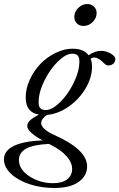

<svg xmlns="http://www.w3.org/2000/svg" viewBox="-90 -668 595 957"><path d="M326.2 -538.6Q305.7 -538.6 293 -551.5Q280.3 -564.5 280.3 -583.5Q280.3 -608.9 300 -628.4Q319.8 -647.9 344.7 -647.9Q365.2 -647.9 378.4 -635.3Q391.6 -622.6 391.6 -603Q391.6 -577.6 371.8 -558.1Q352.1 -538.6 326.2 -538.6ZM179.7 269Q116.2 269 58.6 250.5Q1 231.9 -34.7 198.7Q-70.3 165.5 -70.3 126.5Q-70.3 83 -20.5 59.1Q29.3 35.2 121.6 31.7Q45.9 -11.2 45.9 -38.6Q45.9 -54.7 59.1 -67.4Q72.3 -80.1 104 -96.7Q38.1 -107.4 38.1 -182.1Q38.1 -226.6 58.6 -271.2Q79.1 -315.9 111.6 -349.6Q144 -383.3 187 -404.3Q230 -425.3 272 -425.3Q327.1 -425.3 351.6 -392.6Q382.8 -414.6 414.6 -414.6Q431.2 -414.6 449 -407.2Q466.8 -399.9 477.1 -389.6Q484.9 -381.8 484.9 -374Q484.9 -360.4 475.3 -351.1Q465.8 -341.8 449.7 -341.8Q439.9 -341.8 431.6 -350.1Q400.4 -381.3 380.9 -381.3Q369.6 -381.3 361.8 -375Q368.7 -357.4 368.7 -335.4Q368.7 -281.2 336.4 -227.1Q304.2 -172.9 252 -136.5Q199.7 -100.1 144.5 -95.2Q115.2 -75.7 115.2 -54.2Q115.2 -40.5 131.6 -25.1Q147.9 -9.8 180.7 4.9Q344.2 77.6 344.2 161.6Q344.2 208.5 302 238.8Q259.8 269 179.7 269ZM138.7 -119.6Q169.4 -119.6 209 -158Q248.5 -196.3 277.1 -254.4Q305.7 -312.5 305.7 -362.3Q305.7 -382.3 297.1 -391.4Q288.6 -400.4 270 -400.4Q238.8 -400.4 199.2 -362.1Q159.7 -323.7 131.1 -265.9Q102.5 -208 102.5 -157.7Q102.5 -137.7 110.8 -128.7Q119.1 -119.6 138.7 -119.6ZM4.4 128.9Q4.4 177.2 57.1 211.2Q109.9 245.1 174.8 245.1Q220.2 245.1 244.9 225.6Q269.5 206.1 269.5 174.3Q269.5 142.1 241.9 110.8Q214.4 79.6 163.6 54.2Q162.1 53.7 160.4 52.7Q158.7 51.8 156.7 50.8Q154.8 49.8 153.8 49.3Q74.2 53.2 39.3 73.5Q4.4 93.8 4.4 128.9Z"/></svg>

Font: Elstob 18pt
Style: Italic
Weight: 400
Italic angle: -20°
Designer: Peter S. Baker
Version: Version 1.015